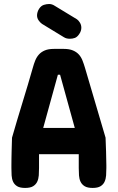

<svg xmlns="http://www.w3.org/2000/svg" viewBox="-20 -924 579 944"><path d="M192.4 -294.9H347.7L275.4 -556.6H264.6ZM499 -247.1Q500 -213.9 501.5 -179.2Q502.9 -144.5 502.9 -112.3V-97.7Q502.9 -79.1 501.7 -61.8Q500.5 -44.4 494.1 -30.5Q487.8 -16.6 474.1 -8.3Q460.4 0 435.5 0Q410.2 0 396.5 -8.3Q382.8 -16.6 376.2 -30.3Q369.6 -43.9 368.4 -61.5Q367.2 -79.1 367.2 -97.7V-166H171.9V-97.7Q171.9 -79.1 170.7 -61.5Q169.4 -43.9 162.8 -30.3Q156.2 -16.6 142.6 -8.3Q128.9 0 103.5 0Q78.1 0 64.5 -8.3Q50.8 -16.6 44.4 -30.5Q38.1 -44.4 37.1 -61.8Q36.1 -79.1 36.1 -97.7V-112.3Q36.1 -127.4 36.4 -144.5Q36.6 -161.6 37.1 -179.2Q37.6 -196.8 38.1 -214.1Q38.6 -231.4 39.1 -247.1Q63.5 -332 90.3 -419.2Q117.2 -506.3 141.6 -591.8Q146.5 -609.9 153.3 -626.7Q160.2 -643.6 171.4 -656Q182.6 -668.5 200.2 -676Q217.8 -683.6 245.1 -683.6H293.9Q320.8 -683.6 338.6 -676Q356.4 -668.5 367.7 -656Q378.9 -643.6 385.5 -626.7Q392.1 -609.9 397.5 -591.8ZM358.4 -829.1Q365.2 -824.7 372.6 -813.2Q379.9 -801.8 379.9 -787.1Q379.9 -780.3 377.4 -772.2Q375 -764.2 369.1 -755.9Q359.4 -741.7 347.9 -737.5Q336.4 -733.4 323.2 -733.4Q315.9 -733.4 308.3 -735.1Q300.8 -736.8 293.9 -741.2L186.5 -806.6Q176.8 -813.5 169.4 -824.5Q162.1 -835.4 162.1 -848.6Q162.1 -855.5 164.6 -864.3Q167 -873 172.9 -881.8Q182.6 -896 195.8 -900.1Q209 -904.3 221.7 -904.3Q235.8 -904.3 249 -895.5Z"/></svg>

Font: Concert One
Style: Regular
Weight: 400
Version: Version 1.003